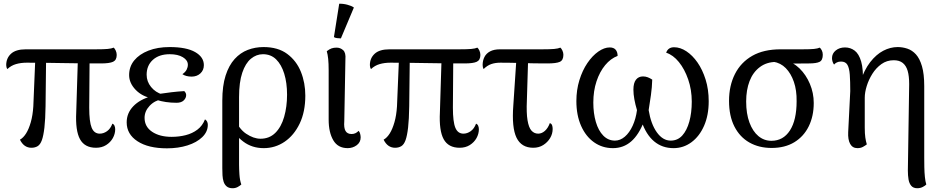

<svg xmlns="http://www.w3.org/2000/svg" viewBox="-20 -773 4997 1020"><path d="M490 12Q430 12 405 -33.5Q380 -79 385 -177L394 -469H456L454 -201Q454 -126 467 -94.5Q480 -63 510 -63Q530 -63 548.5 -76Q567 -89 577 -116Q585 -113 588.5 -104.5Q592 -96 592 -86Q592 -62 579.5 -39.5Q567 -17 544 -2.5Q521 12 490 12ZM147 12Q107 12 86 -31Q104 -41 118.5 -64Q133 -87 143.5 -123.5Q154 -160 157 -208L168 -473H225L222 -209Q221 -139 216 -95.5Q211 -52 202.5 -28.5Q194 -5 180 3.5Q166 12 147 12ZM19 -406Q13 -415 13 -427Q13 -464 38.5 -487.5Q64 -511 117 -511H488Q531 -511 552 -513Q573 -515 584 -520Q590 -515 595 -504Q600 -493 600 -481Q600 -454 581 -445Q562 -436 516 -436Q465 -436 411.5 -436.5Q358 -437 306.5 -438Q255 -439 207.5 -439.5Q160 -440 122 -440Q91 -440 65 -432.5Q39 -425 19 -406Z M867 15Q768 15 710.5 -22.5Q653 -60 653 -123Q653 -172 688 -208.5Q723 -245 785 -262L790 -250Q735 -260 700.5 -296Q666 -332 666 -374Q666 -419 693 -452Q720 -485 768.5 -504Q817 -523 881 -523Q970 -523 1016.5 -496.5Q1063 -470 1063 -427Q1063 -400 1044.5 -383Q1026 -366 998 -366Q983 -366 970 -369.5Q957 -373 949 -379Q965 -390 971.5 -403Q978 -416 978 -429Q978 -453 951.5 -469Q925 -485 882 -485Q825 -485 792 -455Q759 -425 759 -376Q759 -340 782.5 -311Q806 -282 843 -271V-247Q801 -239 774.5 -210.5Q748 -182 748 -147Q748 -100 788 -73Q828 -46 892 -46Q931 -46 966.5 -55Q1002 -64 1029 -84.5Q1056 -105 1069 -139Q1077 -134 1080.5 -126.5Q1084 -119 1084 -110Q1084 -73 1054.5 -44.5Q1025 -16 976 -0.5Q927 15 867 15ZM918 -227Q888 -227 861.5 -231Q835 -235 813 -242L824 -274Q858 -279 891 -283Q924 -287 959 -289Q969 -279 969 -268Q969 -252 956 -239.5Q943 -227 918 -227Z M1216 227Q1196 227 1184.5 217.5Q1173 208 1168 192.5Q1163 177 1162 158Q1161 139 1161 120V-238Q1161 -317 1178.5 -371.5Q1196 -426 1226.5 -459.5Q1257 -493 1296.5 -508Q1336 -523 1380 -523Q1457 -523 1506 -486.5Q1555 -450 1578.5 -391.5Q1602 -333 1602 -265Q1602 -179 1572 -116.5Q1542 -54 1492 -20Q1442 14 1381 14Q1319 14 1273 -20.5Q1227 -55 1195 -112L1223 -152Q1247 -90 1287 -63Q1327 -36 1364 -36Q1411 -36 1442.5 -67Q1474 -98 1489.5 -152Q1505 -206 1505 -270Q1505 -333 1490 -381.5Q1475 -430 1447 -457.5Q1419 -485 1377 -485Q1342 -485 1313 -461Q1284 -437 1267 -386.5Q1250 -336 1250 -257V101Q1250 123 1252 154Q1254 185 1262 207Q1256 213 1243.5 220Q1231 227 1216 227Z M1827 14Q1775 14 1750.5 -28Q1726 -70 1726 -137V-399Q1726 -436 1723.5 -460Q1721 -484 1716 -501Q1730 -512 1741.5 -516Q1753 -520 1768 -520Q1788 -520 1803 -506.5Q1818 -493 1815 -458L1809 -129Q1806 -94 1815.5 -77.5Q1825 -61 1848 -61Q1859 -61 1868.5 -65.5Q1878 -70 1885 -78Q1891 -72 1893.5 -61.5Q1896 -51 1896 -43Q1896 -17 1875 -1.5Q1854 14 1827 14ZM1791 -569Q1782 -569 1770.5 -570.5Q1759 -572 1754 -576L1782 -753Q1802 -754 1825 -748Q1848 -742 1860 -733Z M2422 12Q2362 12 2337 -33.5Q2312 -79 2317 -177L2326 -469H2388L2386 -201Q2386 -126 2399 -94.5Q2412 -63 2442 -63Q2462 -63 2480.5 -76Q2499 -89 2509 -116Q2517 -113 2520.5 -104.5Q2524 -96 2524 -86Q2524 -62 2511.5 -39.5Q2499 -17 2476 -2.5Q2453 12 2422 12ZM2079 12Q2039 12 2018 -31Q2036 -41 2050.5 -64Q2065 -87 2075.5 -123.5Q2086 -160 2089 -208L2100 -473H2157L2154 -209Q2153 -139 2148 -95.5Q2143 -52 2134.5 -28.5Q2126 -5 2112 3.5Q2098 12 2079 12ZM1951 -406Q1945 -415 1945 -427Q1945 -464 1970.5 -487.5Q1996 -511 2049 -511H2420Q2463 -511 2484 -513Q2505 -515 2516 -520Q2522 -515 2527 -504Q2532 -493 2532 -481Q2532 -454 2513 -445Q2494 -436 2448 -436Q2397 -436 2343.5 -436.5Q2290 -437 2238.5 -438Q2187 -439 2139.5 -439.5Q2092 -440 2054 -440Q2023 -440 1997 -432.5Q1971 -425 1951 -406Z M2813 12Q2750 12 2724 -41.5Q2698 -95 2707 -213L2724 -469H2786L2779 -239Q2776 -173 2782.5 -134Q2789 -95 2803.5 -79Q2818 -63 2839 -63Q2858 -63 2874.5 -77.5Q2891 -92 2901 -119Q2910 -116 2913 -107.5Q2916 -99 2916 -88Q2916 -62 2902.5 -39.5Q2889 -17 2866 -2.5Q2843 12 2813 12ZM2549 -406Q2544 -415 2544 -428Q2544 -451 2553.5 -470Q2563 -489 2583.5 -500Q2604 -511 2636 -511H2861Q2903 -511 2924.5 -513Q2946 -515 2957 -520Q2963 -515 2968 -504Q2973 -493 2973 -482Q2973 -453 2954 -444.5Q2935 -436 2888 -436Q2817 -436 2755.5 -438Q2694 -440 2638 -440Q2611 -440 2589.5 -432.5Q2568 -425 2549 -406Z M3561 -522Q3594 -522 3626.5 -500.5Q3659 -479 3685.5 -441Q3712 -403 3728.5 -350.5Q3745 -298 3745 -235Q3745 -161 3720.5 -105Q3696 -49 3653.5 -17.5Q3611 14 3558 14Q3498 14 3455 -22Q3412 -58 3388 -129L3402 -130Q3374 -57 3333 -21.5Q3292 14 3236 14Q3180 14 3136 -17Q3092 -48 3067 -104.5Q3042 -161 3042 -236Q3042 -295 3058 -347Q3074 -399 3100.5 -438Q3127 -477 3158.5 -499Q3190 -521 3219 -521Q3240 -521 3250.5 -509Q3261 -497 3261 -476Q3224 -462 3195 -427Q3166 -392 3149 -341Q3132 -290 3132 -228Q3132 -171 3145.5 -125Q3159 -79 3185 -52.5Q3211 -26 3247 -26Q3275 -26 3299.5 -47Q3324 -68 3341 -105Q3358 -142 3364 -188Q3355 -218 3350 -245.5Q3345 -273 3345 -297Q3345 -332 3358.5 -349.5Q3372 -367 3396 -367Q3409 -367 3421 -362.5Q3433 -358 3445 -350Q3444 -310 3438 -267.5Q3432 -225 3426 -188Q3438 -114 3469.5 -70Q3501 -26 3543 -26Q3580 -26 3604.5 -53Q3629 -80 3642 -127Q3655 -174 3655 -233Q3655 -296 3636 -351Q3617 -406 3586.5 -443.5Q3556 -481 3519 -493Q3529 -522 3561 -522Z M4079 13Q4012 13 3961 -16Q3910 -45 3881.5 -101Q3853 -157 3853 -237Q3853 -318 3884.5 -380Q3916 -442 3976.5 -476.5Q4037 -511 4127 -511H4244Q4284 -511 4304 -513Q4324 -515 4335 -520Q4341 -515 4346 -505Q4351 -495 4351 -482Q4351 -453 4334 -444.5Q4317 -436 4277 -436L4157 -435L4104 -444Q4053 -444 4016.5 -416.5Q3980 -389 3962 -342Q3944 -295 3944 -234Q3944 -169 3961.5 -122Q3979 -75 4009 -50Q4039 -25 4078 -25Q4141 -25 4176.5 -80Q4212 -135 4212 -235Q4213 -293 4197.5 -338Q4182 -383 4154.5 -411Q4127 -439 4088 -445L4150 -452Q4193 -443 4227.5 -409.5Q4262 -376 4282.5 -327.5Q4303 -279 4303 -226Q4303 -156 4276.5 -102Q4250 -48 4200 -17.5Q4150 13 4079 13Z M4853 227Q4832 227 4821 214Q4810 201 4806.5 180Q4803 159 4803 133L4810 -326Q4810 -369 4802 -396.5Q4794 -424 4776 -438.5Q4758 -453 4728 -453Q4691 -453 4662.5 -432.5Q4634 -412 4614.5 -381Q4595 -350 4584.5 -316Q4574 -282 4574 -254V-95Q4574 -63 4577 -42.5Q4580 -22 4585 -6Q4576 1 4564 7.5Q4552 14 4535 14Q4509 14 4496.5 -8.5Q4484 -31 4486 -71L4497 -289Q4497 -341 4494.5 -376Q4492 -411 4482 -428.5Q4472 -446 4448 -446Q4435 -446 4426 -441.5Q4417 -437 4411 -430Q4406 -436 4403 -445.5Q4400 -455 4400 -464Q4400 -489 4420 -505Q4440 -521 4469 -521Q4498 -521 4520.5 -504Q4543 -487 4555 -446Q4567 -405 4564 -330L4549 -335Q4571 -402 4603 -443Q4635 -484 4672.5 -503.5Q4710 -523 4749 -523Q4775 -523 4800.5 -514.5Q4826 -506 4846 -484Q4866 -462 4878 -421Q4890 -380 4890 -316V64Q4890 88 4890.5 115.5Q4891 143 4893.5 167.5Q4896 192 4901 207Q4896 213 4882.5 220Q4869 227 4853 227Z"/></svg>

Font: Arima Thin Medium
Style: Regular
Weight: 500
Version: Version 1.100